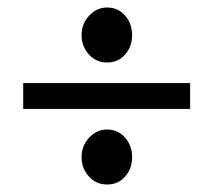

<svg xmlns="http://www.w3.org/2000/svg" viewBox="-20 -618 570 513"><path d="M266 -125Q237 -125 217.5 -146.5Q198 -168 198 -198Q198 -229 218.5 -250.5Q239 -272 266 -272Q295 -272 314 -250.5Q333 -229 333 -198Q333 -168 314.5 -146.5Q296 -125 266 -125ZM266 -451Q237 -451 217.5 -472.5Q198 -494 198 -524Q198 -555 218.5 -576.5Q239 -598 266 -598Q295 -598 314 -576.5Q333 -555 333 -524Q333 -494 314.5 -472.5Q296 -451 266 -451ZM42 -396H488V-327H42Z"/></svg>

Font: Lora SemiBold
Style: Regular
Weight: 600
Designer: Olga Karpushina, Alexei Vanyashin (Cyrillic)
Foundry: Cyreal
Version: Version 3.011; ttfautohint (v1.8.4.7-5d5b)